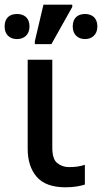

<svg xmlns="http://www.w3.org/2000/svg" viewBox="-38 -796 439 826"><path d="M183.1 -606 272.9 -766.1V-775.9H148.9L111.8 -618.2V-606ZM35.2 -627.9C64.5 -627.9 88.9 -645.5 88.9 -682.1C88.9 -720.7 64.5 -735.8 35.2 -735.8C5.4 -735.8 -18.1 -720.7 -18.1 -682.1C-18.1 -645.5 5.4 -627.9 35.2 -627.9ZM328.1 -627.9C356 -627.9 380.9 -645.5 380.9 -682.1C380.9 -720.7 356 -735.8 328.1 -735.8C298.8 -735.8 274.9 -720.7 274.9 -682.1C274.9 -645.5 298.8 -627.9 328.1 -627.9ZM244.1 9.8C278.8 9.8 308.1 4.4 327.1 -2V-86.9C307.1 -80.6 286.6 -77.1 259.8 -77.1C239.3 -77.1 222.2 -83 208 -94.7C193.8 -106 187 -128.4 187 -161.1V-539.1H81.1V-155.8C81.1 -106 93.8 -65.9 119.6 -35.6C145.5 -5.4 187 9.8 244.1 9.8Z"/></svg>

Font: Noto Reveo Sans
Style: Regular
Weight: 500
Designer: Monotype Design Team
Foundry: Monotype Imaging Inc.
Version: Version 2.007